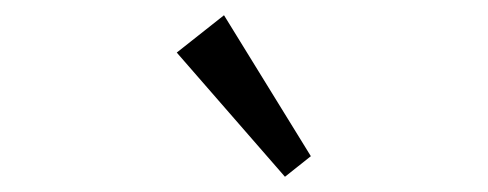

<svg xmlns="http://www.w3.org/2000/svg" viewBox="-20 -832 640 252"><path d="M354 -600 212 -763 274 -812 388 -627Z"/></svg>

Font: Wittgenstein
Style: Italic
Weight: 400
Italic angle: -11°
Designer: Jörg Drees
Foundry: Jörg Drees
Version: Version 1.500